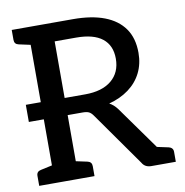

<svg xmlns="http://www.w3.org/2000/svg" viewBox="-80 -796 840 872"><g transform="rotate(-10 339.5 -359.5)"><path d="M35 -294V-373H180V-294ZM104 0V-719H313Q399 -719 458 -696.5Q517 -674 548.5 -629.5Q580 -585 580 -517Q580 -466 559.5 -425Q539 -384 500.5 -355.5Q462 -327 409 -313Q429 -303 446 -280L646 0H548Q519 0 506 -23L331 -271Q322 -284 312 -289Q302 -294 282 -294H214V0ZM214 -373H309Q387 -373 430.5 -409Q474 -445 474 -509Q474 -570 433.5 -602Q393 -634 313 -634H214ZM559 0 510 -98 572 -85ZM31 0V-46Q31 -56 36 -62Q41 -68 51 -70L120 -85L132 0ZM132 -719 120 -634 51 -649Q41 -651 36 -657Q31 -663 31 -673V-719ZM185 0 197 -85 267 -70Q276 -68 281 -62Q286 -56 286 -46V0ZM559 0 571 -85 641 -70Q650 -68 655.5 -62Q661 -56 661 -46V0Z"/></g></svg>

Font: Aleo Medium
Style: Regular
Weight: 500
Designer: Alessio Laiso
Foundry: Alessio Laiso
Version: Version 2.001;gftools[0.9.29]